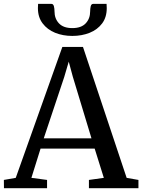

<svg xmlns="http://www.w3.org/2000/svg" viewBox="-34 -998 754 1018"><path d="M49.5 -55 296.5 -749H406L637.5 -55L700 -44V0H437.5V-44L516.5 -55L468 -210H181L132.5 -55L215.5 -44V0H-13L-13.5 -44ZM451 -264.5 352 -591.5 330.5 -671 306.5 -589.5 198 -264.5ZM238 -977.5Q248.5 -977.5 251.8 -964.8Q255 -952 255 -938Q255 -899 278.8 -874Q302.5 -849 349.5 -849Q396.5 -849 420.2 -874Q444 -899 444 -938Q444 -952 447 -964.8Q450 -977.5 460.5 -977.5H531Q532 -968 532 -955Q532 -906.5 507.5 -873.8Q483 -841 441.5 -824.2Q400 -807.5 349.5 -807.5Q299.5 -807.5 258.2 -824.2Q217 -841 192 -874Q167 -907 167 -955Q167 -961 167.5 -966.8Q168 -972.5 168 -977.5Z"/></svg>

Font: Merriweather Text
Style: Regular
Weight: 400
Designer: Eben Sorkin
Foundry: Eben Sorkin
Version: Version 2.100; ttfautohint (v1.7.19-72a1) -l 8 -r 50 -G 200 